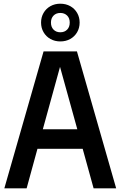

<svg xmlns="http://www.w3.org/2000/svg" viewBox="-20 -1018 652 1038"><path d="M486 0 427 -213.5H182.5L124 0H3.5L215.5 -740H396L608 0ZM211.5 -319H398L304.5 -656.5ZM202 -896Q202 -925 215.5 -948.2Q229 -971.5 252.8 -984.8Q276.5 -998 306 -998Q336 -998 359.8 -984.8Q383.5 -971.5 397 -948.2Q410.5 -925 410.5 -896Q410.5 -867 397 -843.8Q383.5 -820.5 359.8 -807.2Q336 -794 306 -794Q276.5 -794 252.8 -807.2Q229 -820.5 215.5 -843.8Q202 -867 202 -896ZM357 -896Q357 -920 342.8 -934Q328.5 -948 306 -948Q283.5 -948 269.5 -933.8Q255.5 -919.5 255.5 -896Q255.5 -872 269.5 -857.8Q283.5 -843.5 306 -843.5Q329 -843.5 343 -857.8Q357 -872 357 -896Z"/></svg>

Font: Encode Sans Condensed SemiBold
Style: Regular
Weight: 600
Width: 3
Designer: Multiple Designers
Foundry: Impallari Type
Version: Version 2.000